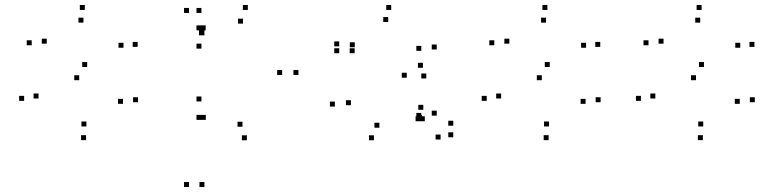

<svg xmlns="http://www.w3.org/2000/svg" viewBox="-20 -542 3140 772"><path d="M107.5 -360V-380H87.5V-360ZM298.5 -219.5V-239.5H278.5V-219.5ZM474.5 -124.5V-144.5H454.5V-124.5ZM327.5 -33.5V-53.5H307.5V-33.5ZM135 -146V-166H115V-146ZM77 -136.5V-156.5H57V-136.5ZM326 21.5V1.5H306V21.5ZM535 -131V-151H515V-131ZM330.5 -272.5V-292.5H310.5V-272.5ZM168 -366.5V-386.5H148V-366.5ZM315.5 -451V-471H295.5V-451ZM476.5 -350V-370H456.5V-350ZM533.5 -353.5V-373.5H513.5V-353.5ZM321 -502V-522H301V-502Z M800 -400V-420H780V-400ZM790 -490V-510H770V-490ZM740 -490V-510H720V-490ZM740 210V190H720V210ZM802 210V190H782V210ZM802 -400V-420H782V-400ZM976.5 -502V-522H956.5V-502ZM807 -420V-440H787V-420ZM790 -420V-440H770V-420ZM790 -346.5V-366.5H770V-346.5ZM957 -447V-467H937V-447ZM1114.5 -240.5V-260.5H1094.5V-240.5ZM955 -32.5V-52.5H935V-32.5ZM790 -134V-154H770V-134ZM790 -60V-80H770V-60ZM807.5 -60V-80H787.5V-60ZM972.5 22V2H952.5V22ZM1180 -240.5V-260.5H1160V-240.5Z M1344 -355.5V-375.5H1324V-355.5ZM1344 -328V-348H1324V-328ZM1406 -328V-348H1386V-328ZM1406.5 -352V-372H1386.5V-352ZM1541 -453.5V-473.5H1521V-453.5ZM1674 -337.5V-357.5H1654V-337.5ZM1674 -68V-88H1654V-68ZM1677 -59.5V-79.5H1657V-59.5ZM1751.5 19V-1H1731.5V19ZM1802.5 10V-10H1782.5V10ZM1802.5 -36.5V-56.5H1782.5V-36.5ZM1736 -77V-97H1716V-77ZM1736 -343V-363H1716V-343ZM1553 -502V-522H1533V-502ZM1680.5 -269.5V-289.5H1660.5V-269.5ZM1326.5 -113.5V-133.5H1306.5V-113.5ZM1483.5 22V2H1463.5V22ZM1671 -54.5V-74.5H1651V-54.5ZM1688 -54.5V-74.5H1668V-54.5ZM1682 -100.5V-120.5H1662V-100.5ZM1505.5 -28.5V-48.5H1485.5V-28.5ZM1391 -119V-139H1371V-119ZM1615.5 -229.5V-249.5H1595.5V-229.5ZM1694 -226.5V-246.5H1674V-226.5Z M1967.5 -360V-380H1947.5V-360ZM2158.5 -219.5V-239.5H2138.5V-219.5ZM2334.5 -124.5V-144.5H2314.5V-124.5ZM2187.5 -33.5V-53.5H2167.5V-33.5ZM1995 -146V-166H1975V-146ZM1937 -136.5V-156.5H1917V-136.5ZM2186 21.5V1.5H2166V21.5ZM2395 -131V-151H2375V-131ZM2190.5 -272.5V-292.5H2170.5V-272.5ZM2028 -366.5V-386.5H2008V-366.5ZM2175.5 -451V-471H2155.5V-451ZM2336.5 -350V-370H2316.5V-350ZM2393.5 -353.5V-373.5H2373.5V-353.5ZM2181 -502V-522H2161V-502Z M2587.5 -360V-380H2567.5V-360ZM2778.5 -219.5V-239.5H2758.5V-219.5ZM2954.5 -124.5V-144.5H2934.5V-124.5ZM2807.5 -33.5V-53.5H2787.5V-33.5ZM2615 -146V-166H2595V-146ZM2557 -136.5V-156.5H2537V-136.5ZM2806 21.5V1.5H2786V21.5ZM3015 -131V-151H2995V-131ZM2810.5 -272.5V-292.5H2790.5V-272.5ZM2648 -366.5V-386.5H2628V-366.5ZM2795.5 -451V-471H2775.5V-451ZM2956.5 -350V-370H2936.5V-350ZM3013.5 -353.5V-373.5H2993.5V-353.5ZM2801 -502V-522H2781V-502Z"/></svg>

Font: Monaspace Neon Dots Var
Style: Regular
Weight: 400
Designer: Riley Cran and the Lettermatic Team
Version: Version 1.100 (Monaspace Neon Dots)